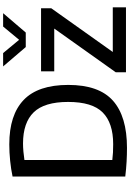

<svg xmlns="http://www.w3.org/2000/svg" viewBox="178 -1005 834 1230"><g transform="rotate(-90 595.0 -390.0)"><path d="M262.5 6.5Q219.5 6.5 174.2 4Q129 1.5 79 -4.5V-726.5Q126 -736.5 180 -742Q234 -747.5 285 -747.5Q473.5 -747.5 569.8 -655.2Q666 -563 666 -370Q666 -173 564.8 -83.2Q463.5 6.5 262.5 6.5ZM286.5 -82Q422 -82 489.5 -149Q557 -216 557 -370.5Q557 -523 490.5 -591.2Q424 -659.5 290.5 -659.5Q266 -659.5 238.8 -657Q211.5 -654.5 185 -650.5V-87.5Q209 -84.5 233.5 -83.2Q258 -82 286.5 -82ZM747 0V-65.5L1027 -459.5H753V-544H1157V-478.5L877 -84.5H1163V0ZM908.5 -642 784.5 -787H870L955 -684.5L1040 -787H1125.5L1001.5 -642Z"/></g></svg>

Font: Encode Sans Md
Style: Regular
Weight: 500
Designer: Multiple Designers
Foundry: Impallari Type
Version: Version 3.002; ttfautohint (v1.8.3) -l 8 -r 50 -G 200 -x 14 